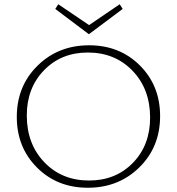

<svg xmlns="http://www.w3.org/2000/svg" viewBox="-20 -877 832 903"><path d="M557 -835 398 -716 240 -835 254 -857 399 -759 543 -857ZM399 -664Q543 -664 638 -569Q733 -474 733 -331Q733 -186 635.5 -90Q538 6 393 6Q249 6 154 -89Q59 -184 59 -327Q59 -472 156.5 -568Q254 -664 399 -664ZM399 -28Q524 -28 605 -111Q686 -194 686 -324Q686 -458 603.5 -544Q521 -630 393 -630Q268 -630 187 -546.5Q106 -463 106 -334Q106 -200 188.5 -114Q271 -28 399 -28Z"/></svg>

Font: EauTestText Light
Style: Regular
Weight: 300
Designer: Christian Thalmann (Catharsis Fonts)
Version: Version 0.001;PS 000.001;hotconv 1.0.88;makeotf.lib2.5.64775